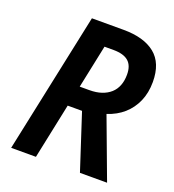

<svg xmlns="http://www.w3.org/2000/svg" viewBox="-131 -816 832 918"><g transform="rotate(20 285.5 -357.0)"><path d="M29 0 180 -714H341Q445 -714 501.5 -668.5Q558 -623 558 -527Q558 -472 539 -428.5Q520 -385 485.5 -354.5Q451 -324 402 -308L517 0H379L287 -282H214L155 0ZM285 -387Q321 -387 347.5 -396Q374 -405 392.5 -421.5Q411 -438 420.5 -462.5Q430 -487 430 -518Q430 -564 405 -585.5Q380 -607 329 -607H283L237 -387Z"/></g></svg>

Font: Noto Sans Display SemiBold
Style: Italic
Weight: 600
Italic angle: -12°
Designer: Monotype Design Team
Foundry: Monotype Imaging Inc.
Version: Version 2.003